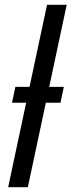

<svg xmlns="http://www.w3.org/2000/svg" viewBox="-20 -780 298 800"><path d="M14 0 89 -352H30L44 -418H103L176 -760H258L185 -418H246L232 -352H171L96 0Z"/></svg>

Font: Noto Sans UI SemiCondensed
Style: Italic
Weight: 400
Width: 4
Italic angle: -12°
Designer: Monotype Design Team
Foundry: Monotype Imaging Inc.
Version: Version 1.901